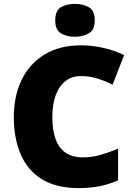

<svg xmlns="http://www.w3.org/2000/svg" viewBox="-20 -957 689 987"><path d="M385 10Q269 10 195 -36Q121 -82 86 -164.5Q51 -247 51 -355Q51 -463 91 -546Q131 -629 208.5 -676.5Q286 -724 397 -724Q449 -724 506 -712Q563 -700 618 -674L559 -522Q520 -541 480 -553.5Q440 -566 395 -566Q350 -566 317 -540.5Q284 -515 266.5 -468Q249 -421 249 -354Q249 -287 266 -241Q283 -195 318 -171.5Q353 -148 406 -148Q453 -148 497.5 -161Q542 -174 587 -193V-30Q540 -9 490.5 0.5Q441 10 385 10ZM365 -937Q406 -937 436.5 -920Q467 -903 467 -852Q467 -803 436.5 -785.5Q406 -768 365 -768Q323 -768 293.5 -785.5Q264 -803 264 -852Q264 -903 293.5 -920Q323 -937 365 -937Z"/></svg>

Font: Noto Sans Symbols Black
Style: Regular
Weight: 900
Version: Version 2.002